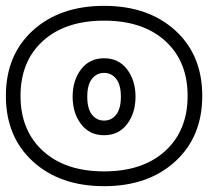

<svg xmlns="http://www.w3.org/2000/svg" viewBox="-40 -600 708 653"><path d="M72 -50.8Q-20 -134.8 -20 -273.9Q-20 -413.1 72 -496.6Q164.1 -580.1 314 -580.1Q463.9 -580.1 555.9 -496.6Q647.9 -413.1 647.9 -273.9Q647.9 -134.8 555.9 -50.8Q463.9 33.2 314 33.2Q164.1 33.2 72 -50.8ZM106 -460.7Q29.8 -391.6 29.8 -273.9Q29.8 -156.2 106 -86.7Q182.1 -17.1 314 -17.1Q445.8 -17.1 522 -86.7Q598.1 -156.2 598.1 -273.9Q598.1 -391.6 522 -460.7Q445.8 -529.8 314 -529.8Q182.1 -529.8 106 -460.7ZM235.8 -177.7Q207 -215.3 207 -271Q207 -326.7 235.8 -364.3Q264.6 -401.9 314 -401.9Q363.3 -401.9 392.1 -364.3Q420.9 -326.7 420.9 -271Q420.9 -215.3 392.1 -177.7Q363.3 -140.1 314 -140.1Q264.6 -140.1 235.8 -177.7ZM272.7 -331.8Q256.8 -311.5 256.8 -271Q256.8 -230.5 272.7 -210.2Q288.6 -189.9 314 -189.9Q339.4 -189.9 355.2 -210.2Q371.1 -230.5 371.1 -271Q371.1 -311.5 355.2 -331.8Q339.4 -352.1 314 -352.1Q288.6 -352.1 272.7 -331.8Z"/></svg>

Font: Trueno Black Outline
Style: Regular
Weight: 900
Width: 6
Designer: Julieta Ulanovsky
Foundry: Julieta Ulanovsky
Version: Version 3.001b | FøM Fix